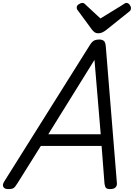

<svg xmlns="http://www.w3.org/2000/svg" viewBox="-63 -1287 921 1321"><path d="M-6 14Q-32 14 -40 -1Q-48 -16 -34 -38L554 -975Q568 -998 582 -1006.5Q596 -1015 621 -1015Q640 -1015 651.5 -1005.5Q663 -996 665 -965L741 -31Q744 -11 732.5 1.5Q721 14 695 14Q673 14 666 5.5Q659 -3 656 -23L636 -283H218L57 -26Q41 0 30.5 7Q20 14 -6 14ZM269 -363H630L587 -875ZM807 -1267Q819 -1267 828.5 -1255Q838 -1243 838 -1232Q838 -1223 835.5 -1218Q833 -1213 828 -1209L668 -1081Q654 -1070 641 -1064Q628 -1058 612 -1058Q598 -1058 588 -1065Q578 -1072 569 -1084L472 -1216Q466 -1223 465.5 -1228Q465 -1233 465 -1237Q465 -1249 479.5 -1258Q494 -1267 503 -1267Q513 -1267 518 -1262Q523 -1257 530 -1251L628 -1160L778 -1252Q785 -1256 792 -1261.5Q799 -1267 807 -1267Z"/></svg>

Font: Playwrite AU QLD
Style: Regular
Weight: 400
Designer: Veronika Burian, José Scaglione
Foundry: TypeTogether
Version: Version 1.002